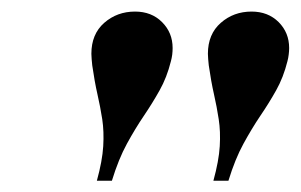

<svg xmlns="http://www.w3.org/2000/svg" viewBox="-20 -780 520 332"><path d="M349 -467.5Q358.5 -502 360 -527.2Q361.5 -552.5 358.2 -573.8Q355 -595 350 -617Q345 -639 341 -667Q340.5 -672.5 340 -677.5Q339.5 -682.5 339.5 -687Q339.5 -721 361.8 -740.5Q384 -760 415 -760Q443.5 -760 461.8 -741.8Q480 -723.5 480 -697Q480 -691.5 479.2 -685.5Q478.5 -679.5 477 -674Q470 -646 457.5 -623.8Q445 -601.5 430.2 -579.8Q415.5 -558 401 -531.5Q386.5 -505 375 -467.5ZM147.5 -467.5Q157 -502 158.5 -527.2Q160 -552.5 156.8 -573.8Q153.5 -595 148.5 -617Q143.5 -639 139.5 -667Q139 -672.5 138.5 -677.5Q138 -682.5 138 -687Q138 -721 160.2 -740.5Q182.5 -760 213.5 -760Q242 -760 260.2 -741.8Q278.5 -723.5 278.5 -697Q278.5 -691.5 277.8 -685.5Q277 -679.5 275.5 -674Q268.5 -646 256 -623.8Q243.5 -601.5 228.8 -579.8Q214 -558 199.5 -531.5Q185 -505 173.5 -467.5Z"/></svg>

Font: Bodoni Moda 9pt SemiBold
Style: Italic
Weight: 600
Italic angle: -13°
Designer: Owen Earl
Foundry: indestructible type
Version: Version 2.004